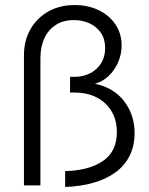

<svg xmlns="http://www.w3.org/2000/svg" viewBox="-20 -734 591 760"><path d="M237.8 -56.8Q330.9 -58.8 386.8 -96.3Q442.6 -133.8 442.6 -211.2Q442.6 -258.3 421.5 -293.5Q400.5 -328.8 362.9 -348.2Q325.4 -367.6 275.7 -367.6H257.3V-429.9H274.7Q310.2 -429.9 337.8 -444.6Q365.4 -459.2 380.8 -484.7Q396.2 -510.2 396.2 -543.5Q396.2 -579.6 379.3 -604.2Q362.4 -628.8 334.5 -641.6Q306.6 -654.5 272.6 -654.5Q229.3 -654.5 199.3 -634.3Q169.4 -614.1 154.7 -580.4Q140 -546.7 140 -504.8V0H74.8V-514.6Q74.8 -573.8 100.8 -618.8Q126.8 -663.7 171.8 -688.9Q216.8 -714 275.1 -714Q328.2 -714 370.2 -693.9Q412.3 -673.7 436.8 -637.5Q461.4 -601.3 461.4 -554.2Q461.4 -518.9 447.2 -486.7Q432.9 -454.6 409.1 -432.4Q385.3 -410.3 355.5 -402.6Q430.1 -387 471.4 -333.4Q512.7 -279.9 512.7 -206.5Q512.7 -156.4 493.1 -117.4Q473.5 -78.3 437.2 -51.8Q400.9 -25.3 350.2 -10.6Q299.5 4 237.8 6Z"/></svg>

Font: Raleway Thin
Style: Regular
Weight: 100
Designer: Matt McInerney, Pablo Impallari, Rodrigo Fuenzalida
Foundry: Matt McInerney, Pablo Impallari, Rodrigo Fuenzalida
Version: Version 4.026